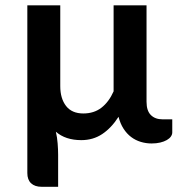

<svg xmlns="http://www.w3.org/2000/svg" viewBox="-20 -533 700 720"><path d="M206 -513V-210Q206 -163.5 227.8 -135.5Q249.5 -107.5 292.5 -107.5Q332.5 -107.5 360.5 -129.2Q388.5 -151 406 -190.5V-513H529.5V-151.5Q529.5 -117.5 545.8 -101.5Q562 -85.5 589.5 -85.5H626V-36.5Q626 -28.5 620.8 -21Q615.5 -13.5 605.5 -7.8Q595.5 -2 581 1.5Q566.5 5 548.5 5Q527.5 5 507.8 -1Q488 -7 471.8 -19.2Q455.5 -31.5 443.2 -50.5Q431 -69.5 424.5 -95Q397.5 -53 363.2 -30.2Q329 -7.5 285 -7.5Q225.5 -7.5 189.5 -39Q194.5 -17.5 196.2 5.2Q198 28 198 47.5V167.5H136.5Q110.5 167.5 96.5 154.2Q82.5 141 82.5 116V-513Z"/></svg>

Font: Lato
Style: Bold
Weight: 700
Designer: Lukasz Dziedzic
Foundry: tyPoland Lukasz Dziedzic
Version: Version 2.007; 2014-02-27